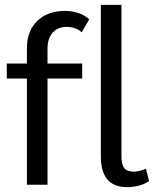

<svg xmlns="http://www.w3.org/2000/svg" viewBox="-20 -762 655 792"><path d="M8 0ZM91 -438H8V-500H91V-563Q91 -634 133.5 -675.5Q176 -717 249 -717Q279 -717 305.5 -707.5Q332 -698 348 -682L317 -629Q292 -651 254 -651Q218 -651 197 -627Q176 -603 176 -561V-500H319V-438H176V0H91ZM396 -117V-742H481V-118Q481 -83 492.5 -68.5Q504 -54 532 -54Q554 -54 582 -66L595 -15Q557 10 504 10Q396 10 396 -117Z"/></svg>

Font: Sarabun
Style: Regular
Weight: 400
Designer: Suppakit Chalermlarp | Katatrad Co.,Ltd.
Foundry: Cadson Demak Co.,Ltd.
Version: Version 1.000; ttfautohint (v1.6)